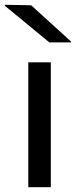

<svg xmlns="http://www.w3.org/2000/svg" viewBox="-53 -781 316 801"><path d="M159 -521V0H65V-521ZM-33 -757V-761L77 -759L243 -608V-604H153Z"/></svg>

Font: Nacelle
Style: Regular
Weight: 400
Designer: Sora Sagano
Foundry: Sora Sagano
Version: Version 1.000;FEAKit 1.0